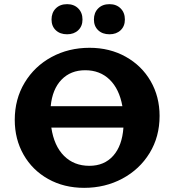

<svg xmlns="http://www.w3.org/2000/svg" viewBox="-20 -896 822 924"><path d="M748 -338Q748 -238 700 -159.5Q652 -81 569 -36.5Q486 8 385 8Q288 8 212 -34.5Q136 -77 93.5 -151.5Q51 -226 51 -319Q51 -419 98.5 -498Q146 -577 228 -621.5Q310 -666 411 -666Q508 -666 585 -623Q662 -580 705 -505.5Q748 -431 748 -338ZM224 -385H569Q554 -468 507.5 -513Q461 -558 390 -558Q320 -558 276 -512.5Q232 -467 224 -385ZM574 -282H227Q240 -194 288 -146Q336 -98 410 -98Q482 -98 525 -146.5Q568 -195 574 -282ZM228 -802Q228 -835 248.5 -855.5Q269 -876 303 -876Q336 -876 356.5 -855.5Q377 -835 377 -802Q377 -770 356.5 -750.5Q336 -731 303 -731Q269 -731 248.5 -750.5Q228 -770 228 -802ZM432 -802Q432 -835 452.5 -855.5Q473 -876 507 -876Q540 -876 560.5 -855.5Q581 -835 581 -802Q581 -770 560.5 -750.5Q540 -731 507 -731Q473 -731 452.5 -750.5Q432 -770 432 -802Z"/></svg>

Font: Ysabeau Ultrabold
Style: Regular
Weight: 800
Designer: Christian Thalmann (Catharsis Fonts)
Version: Version 0.003